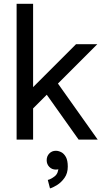

<svg xmlns="http://www.w3.org/2000/svg" viewBox="-20 -743 557 1022"><path d="M203.6 -274.4 398.4 0H500L256.8 -342.8ZM156.2 -166 498 -507.8Q487.3 -507.8 472.4 -507.8Q457.5 -507.8 441.4 -507.8Q425.3 -507.8 410.6 -507.8Q396 -507.8 384.8 -507.8L156.2 -279.3V-722.7H68.4V0H156.2ZM228.5 109.9Q228.5 130.9 242.4 145.3Q256.3 159.7 277.3 159.7Q298.8 159.7 312.7 145.3Q326.7 130.9 326.7 109.9Q326.7 88.4 312.3 74Q297.9 59.6 277.3 59.6Q256.3 59.6 242.4 74Q228.5 88.4 228.5 109.9ZM234.4 214.8 246.1 259.8Q261.2 255.9 283.7 241.9Q306.2 228 323.5 203.6Q340.8 179.2 340.8 144Q340.8 110.8 330.6 92.5Q320.3 74.2 305.7 66.9Q291 59.6 277.3 59.6L277.8 109.9Q277.8 109.9 284.7 122.8Q291.5 135.7 291.5 144Q291.5 179.2 271.5 195.1Q251.5 210.9 234.4 214.8Z"/></svg>

Font: Giphurs SC
Style: Regular
Weight: 400
Version: Version 0.920